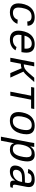

<svg xmlns="http://www.w3.org/2000/svg" viewBox="1707 -2286 787 4241"><g transform="rotate(90 2100.5 -165.5)"><path d="M361.8 -538.1Q450.2 -538.1 499.5 -495.8Q548.8 -453.6 548.8 -380.4L454.1 -373.5V-376.5Q454.1 -418.5 428.2 -443.8Q402.3 -469.2 344.7 -469.2Q279.3 -469.2 236.8 -434.8Q194.3 -400.4 170.7 -324.7Q147 -249 147 -181.6Q147 -117.7 176.3 -87.9Q205.6 -58.1 264.2 -58.1Q316.9 -58.1 356.7 -84Q396.5 -109.9 415 -163.1L506.8 -157.2Q491.2 -110.4 454.8 -72Q418.5 -33.7 366.5 -12Q314.5 9.8 254.9 9.8Q155.8 9.8 105.2 -38.6Q54.7 -86.9 54.7 -180.2Q54.7 -242.2 75 -312.3Q95.2 -382.3 135.5 -434.1Q175.8 -485.8 232.7 -512Q289.6 -538.1 361.8 -538.1Z M753.9 -245.6Q747.6 -211.9 747.6 -186.5Q747.6 -123.5 778.1 -89.8Q808.6 -56.2 863.8 -56.2Q913.6 -56.2 955.8 -77.6Q998 -99.1 1018.6 -137.2L1091.3 -115.2Q1057.6 -54.7 994.4 -22.5Q931.2 9.8 851.1 9.8Q756.3 9.8 706.5 -39.3Q656.7 -88.4 656.7 -180.7Q656.7 -241.2 676.3 -311.8Q695.8 -382.3 734.9 -433.8Q773.9 -485.4 829.1 -511.7Q884.3 -538.1 954.6 -538.1Q1143.1 -538.1 1143.1 -353Q1143.1 -308.6 1132.8 -257.3L1130.9 -245.6ZM942.9 -473.1Q877.9 -473.1 831.8 -430.7Q785.6 -388.2 768.1 -313H1053.2L1055.2 -348.1Q1055.2 -473.1 942.9 -473.1Z M1357.9 -528.3H1445.8L1400.9 -296.9Q1454.6 -296.9 1494.4 -318.6Q1534.2 -340.3 1584 -397L1697.3 -528.3H1792L1650.9 -369.6Q1603.5 -315.9 1562 -290L1693.8 0H1594.2L1487.8 -248.5Q1470.2 -241.2 1441.2 -236.3Q1412.1 -231.4 1388.2 -231.4L1343.3 0H1255.4Z M1915 -528.3H2387.7L2374.5 -459H2182.1L2092.8 0H2004.9L2094.2 -459H1901.9Z M2644.5 9.8Q2552.7 9.8 2503.9 -38.3Q2455.1 -86.4 2455.1 -179.2Q2455.1 -217.8 2463.9 -264.6Q2490.7 -400.9 2565.7 -469.5Q2640.6 -538.1 2753.9 -538.1Q2851.1 -538.1 2898.4 -493.2Q2945.8 -448.2 2945.8 -357.4Q2945.8 -291.5 2925.3 -218.5Q2904.8 -145.5 2865.2 -93.8Q2825.7 -42 2769.5 -16.1Q2713.4 9.8 2644.5 9.8ZM2853.5 -351.6Q2853.5 -412.6 2826.9 -442.9Q2800.3 -473.1 2742.7 -473.1Q2678.2 -473.1 2636 -435.5Q2593.8 -397.9 2570.6 -323.2Q2547.4 -248.5 2547.4 -182.1Q2547.4 -55.2 2656.2 -55.2Q2705.6 -55.2 2740.2 -75.4Q2774.9 -95.7 2800 -138.2Q2825.2 -180.7 2839.4 -243.4Q2853.5 -306.2 2853.5 -351.6Z M3288.1 9.8Q3167.5 9.8 3144 -80.1H3141.6Q3141.6 -75.2 3137.7 -52.7Q3133.8 -30.3 3087.4 207.5H2999L3121.1 -418.9Q3134.3 -485.4 3139.2 -528.3H3224.6Q3224.6 -518.6 3220.2 -487.5Q3215.8 -456.5 3212.9 -441.4H3214.8Q3249 -492.7 3291.7 -515.9Q3334.5 -539.1 3395 -539.1Q3545.4 -539.1 3545.4 -375Q3545.4 -328.6 3533.2 -266.6Q3479.5 9.8 3288.1 9.8ZM3453.6 -362.8Q3453.6 -415.5 3431.9 -443.4Q3410.2 -471.2 3358.9 -471.2Q3311.5 -471.2 3278.6 -450.4Q3245.6 -429.7 3221.4 -386.5Q3197.3 -343.3 3182.6 -279.1Q3168 -214.8 3168 -170.9Q3168 -111.8 3194.3 -83.5Q3220.7 -55.2 3276.9 -55.2Q3334 -55.2 3371.3 -93.3Q3408.7 -131.3 3431.2 -216.8Q3453.6 -302.2 3453.6 -362.8Z M4097.7 -54.2Q4110.8 -54.2 4127 -57.6L4116.2 -2.9Q4082 4.9 4046.9 4.9Q4004.4 4.9 3986.6 -13.7Q3968.8 -32.2 3968.8 -69.3L3971.2 -101.1H3968.3Q3924.8 -41.5 3876.2 -15.9Q3827.6 9.8 3765.1 9.8Q3700.2 9.8 3668.2 -20.5Q3636.2 -50.8 3636.2 -104Q3636.2 -124 3640.6 -147.5Q3673.8 -317.9 3896 -320.3L4011.2 -322.3Q4019.5 -361.8 4020.8 -372.3Q4022 -382.8 4022 -394.5Q4022 -436 3999.5 -453.6Q3977.1 -471.2 3932.1 -471.2Q3875.5 -471.2 3846.4 -451.9Q3817.4 -432.6 3802.2 -387.2L3711.9 -395.5Q3738.3 -468.3 3796.1 -503.2Q3854 -538.1 3946.3 -538.1Q4112.3 -538.1 4112.3 -407.7Q4112.3 -385.7 4107.4 -360.4L4063.5 -132.8Q4059.1 -111.8 4059.1 -95.7Q4059.1 -75.2 4067.9 -64.7Q4076.7 -54.2 4097.7 -54.2ZM3800.8 -57.1Q3847.2 -57.1 3887.7 -79.3Q3928.2 -101.6 3955.6 -139.2Q3982.9 -176.8 3990.7 -217.3L3999.5 -260.7L3906.2 -258.8Q3840.3 -257.8 3804 -241.5Q3767.6 -225.1 3748.8 -192.6Q3730 -160.2 3730 -122.6Q3730 -92.3 3747.8 -74.7Q3765.6 -57.1 3800.8 -57.1Z"/></g></svg>

Font: Liberation Mono
Style: Italic
Weight: 400
Italic angle: -12°
Monospace: yes
Designer: Steve Matteson
Foundry: Ascender Corporation
Version: Version 2.1.5